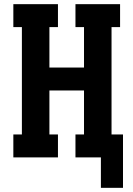

<svg xmlns="http://www.w3.org/2000/svg" viewBox="-20 -755 640 921"><path d="M464 146V0H342V-110H383V-321H217V-110H258V0H44V-110H85V-625H44V-735H258V-625H217V-431H383V-625H342V-735H556V-625H515V-110H570V146Z"/></svg>

Font: Iosevka Slab XBdEx
Style: Regular
Weight: 800
Width: 7
Monospace: yes
Designer: Belleve Invis
Foundry: Belleve Invis
Version: Version 11.1.0; ttfautohint (v1.8.3)